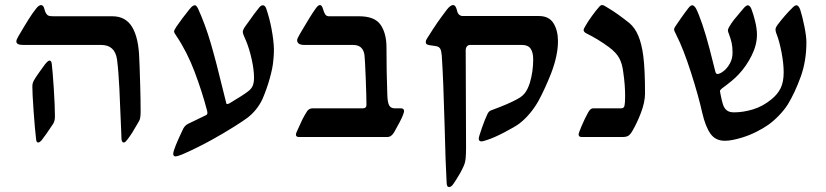

<svg xmlns="http://www.w3.org/2000/svg" viewBox="-20 -548 3303 768"><path d="M72.8 -368.2Q45.4 -368.2 45.4 -382.3Q45.4 -389.2 53.2 -402.3Q78.1 -444.8 94.7 -471.2Q111.3 -497.6 124.5 -513.7Q129.4 -520.5 135 -524.2Q140.6 -527.8 143.6 -527.8Q148.4 -527.8 151.9 -524.2Q155.3 -520.5 156.7 -514.6Q160.6 -499.5 165.5 -492.7Q170.4 -485.8 177 -484.4Q183.6 -482.9 196.3 -482.9H429.7Q482.9 -482.9 508.8 -439.5Q534.7 -396 537.1 -313L538.6 -277.3Q539.1 -261.2 540.8 -207.3Q542.5 -153.3 542.5 -101.1Q542.5 -87.4 540.8 -77.1Q539.1 -66.9 532.7 -57.6Q507.8 -13.2 490.7 8.8Q485.4 15.6 482.2 18.8Q479 22 475.1 22Q470.7 22 468.3 17.6Q465.8 13.2 465.8 5.4L465.3 -11.2Q460.9 -124 457.5 -193.8Q454.1 -263.7 448.2 -309.6Q439.9 -368.2 384.8 -368.2ZM159.2 -289.6Q171.9 -305.7 177.7 -305.7Q182.1 -305.7 184.3 -302Q186.5 -298.3 187 -293Q190.4 -267.1 195.1 -195.1Q199.7 -123 199.7 -83.5Q199.7 -73.7 198.2 -66.9Q196.8 -60.1 192.9 -53.2Q159.7 -2.9 145.5 14.2Q138.2 22 132.8 22Q125.5 22 124.5 9.8Q119.1 -35.6 114.3 -105.2Q109.4 -174.8 109.4 -201.2Q109.4 -208.5 110.6 -213.6Q111.8 -218.8 115.2 -225.6Q121.1 -236.3 134.3 -255.1Q147.5 -273.9 159.2 -289.6Z M804.2 -87.4Q809.6 -90.3 809.6 -96.2Q809.6 -101.1 808.1 -106Q789.1 -179.2 758.8 -259.8Q728.5 -340.3 685.5 -404.3Q676.3 -417 676.3 -421.9Q676.3 -427.2 686 -441.9Q694.3 -454.1 709.7 -474.9Q725.1 -495.6 737.3 -510.3Q744.1 -519 749.3 -522.9Q754.4 -526.9 759.8 -526.9Q763.2 -526.9 765.6 -523.9Q768.1 -521 771.5 -515.1Q801.3 -449.7 823.2 -374.5Q845.2 -299.3 870.6 -193.4L884.3 -138.7Q884.8 -131.8 889.2 -131.8Q892.6 -131.8 898.9 -135.3Q953.1 -167.5 973.1 -183.1Q985.8 -192.9 991 -205.3Q996.1 -217.8 996.1 -237.3Q996.1 -267.6 987.1 -309.3Q978 -351.1 964.4 -384.3L959 -396.5Q955.6 -403.8 953.4 -410.2Q951.2 -416.5 951.2 -420.9Q951.2 -429.2 962.9 -445.3Q974.1 -460.4 975.1 -461.9Q998 -495.1 1016.1 -517.1Q1023.9 -526.9 1031.2 -526.9Q1039.6 -526.9 1044.4 -515.1Q1058.1 -476.1 1066.4 -431.2Q1074.7 -386.2 1075.7 -352.5Q1075.7 -334 1074.5 -319.8Q1073.2 -305.7 1072.8 -302.2Q1070.8 -276.9 1059.3 -235.4Q1047.9 -193.8 1030.3 -152.8Q1020.5 -130.9 1004.2 -110.6Q987.8 -90.3 968.8 -76.2Q954.6 -65.4 916.5 -41.3Q878.4 -17.1 825.9 12Q773.4 41 719.7 64.9Q707 70.8 696.5 74.2Q686 77.6 682.6 77.6Q672.9 77.6 672.9 67.4Q672.9 49.8 713.4 -34.2Q719.7 -45.4 730.5 -51.8Z M1229.5 -114.7H1431.2Q1445.8 -114.7 1445.8 -128.4Q1445.8 -160.2 1442.9 -235.6Q1439.9 -311 1438 -327.1Q1432.6 -368.2 1392.6 -368.2H1197.8Q1168.5 -368.2 1168.5 -387.7Q1168.5 -393.6 1181.2 -415Q1222.7 -485.8 1240.2 -510.3Q1246.1 -519 1250.7 -523.4Q1255.4 -527.8 1259.8 -527.8Q1268.1 -527.8 1272.9 -509.3Q1276.4 -497.1 1281.2 -490Q1286.1 -482.9 1296.4 -482.9H1416.5Q1479 -482.9 1502.4 -448.7Q1525.9 -414.6 1525.9 -357.9Q1525.9 -260.3 1529.3 -168Q1530.3 -137.2 1536.9 -126Q1543.5 -114.7 1558.6 -114.7H1584.5Q1589.8 -114.7 1593 -111.8Q1596.2 -108.9 1596.2 -104.5Q1596.2 -100.6 1594.7 -96.2Q1593.3 -91.8 1592.8 -90.3Q1589.4 -80.1 1578.9 -59.8Q1568.4 -39.6 1557.1 -20Q1545.9 0 1529.3 0H1175.3Q1169.9 0 1166.7 -2.4Q1163.6 -4.9 1163.6 -9.8Q1163.6 -12.7 1167 -21Q1181.6 -54.2 1189 -69.1Q1196.3 -84 1208 -102.5Q1211.4 -107.9 1217 -111.3Q1222.7 -114.7 1229.5 -114.7Z M1709 -365.7Q1695.8 -367.2 1689.5 -369.6Q1683.1 -372.1 1683.1 -379.9Q1683.1 -384.8 1685.5 -389.4Q1688 -394 1691.4 -399.4Q1694.8 -404.8 1696.3 -406.7Q1725.1 -454.1 1768.1 -510.3Q1774.9 -519 1781.2 -523.4Q1787.6 -527.8 1791 -527.8Q1797.9 -527.8 1801.5 -522.5Q1805.2 -517.1 1807.6 -507.8Q1812 -483.9 1832 -483.9H2135.7Q2176.3 -483.9 2194.1 -454.8Q2211.9 -425.8 2211.9 -383.3Q2211.9 -326.2 2184.6 -254.9Q2161.1 -195.3 2134.8 -146Q2119.1 -117.7 2098.6 -93.5Q2078.1 -69.3 2056.6 -53.2Q2042 -42 1998.8 -19.3Q1955.6 3.4 1927.2 12.2Q1911.1 17.6 1906.2 17.6Q1895 17.6 1895 6.8Q1895 -0.5 1907.5 -35.9Q1919.9 -71.3 1928.2 -88.4Q1932.1 -97.7 1936.5 -101.8Q1940.9 -106 1949.2 -108.4Q2015.6 -132.8 2048.8 -151.4Q2069.3 -162.1 2080.3 -176.8Q2091.3 -191.4 2099.6 -217.3Q2112.8 -261.7 2112.8 -310.5Q2112.8 -338.4 2102.5 -353.3Q2092.3 -368.2 2068.4 -368.2H1860.8Q1852.1 -368.2 1847.4 -362.1Q1842.8 -356 1842.8 -346.7L1843.3 -214.4Q1844.2 -67.9 1844.2 43Q1844.2 64.9 1842.8 83Q1841.3 101.1 1835.4 114.7Q1828.6 130.4 1820.6 144.5Q1812.5 158.7 1804.7 170.7Q1796.9 182.6 1794.4 186.5Q1785.2 200.2 1776.9 200.2Q1772 200.2 1769.5 196.8Q1767.1 193.4 1766.6 183.1Q1762.2 111.3 1758.3 -50.8Q1753.4 -232.9 1747.1 -325.7Q1745.6 -344.2 1741.2 -352.5Q1736.8 -360.8 1725.1 -363.3Q1714.8 -365.2 1709 -365.7Z M2352.1 -114.7H2464.8Q2475.6 -114.7 2478 -125.2Q2480.5 -135.7 2480.5 -163.6Q2480.5 -208.5 2473.1 -258.8Q2469.2 -293 2457 -315.4Q2444.8 -337.9 2416.5 -358.9Q2374 -390.6 2323.7 -415.5Q2314.5 -420.9 2314.5 -427.7Q2314.5 -432.6 2322.3 -445.3Q2331.5 -461.4 2346.9 -482.9Q2362.3 -504.4 2374.5 -518.1Q2379.4 -523.9 2382.3 -525.9Q2385.3 -527.8 2388.7 -527.8Q2392.6 -527.8 2398.9 -524.2Q2405.3 -520.5 2414.1 -515.1Q2448.7 -494.6 2497.1 -456.1Q2519.5 -437.5 2533.2 -405Q2546.9 -372.6 2553.2 -323.7Q2560.1 -270 2560.1 -174.3Q2560.1 -139.2 2543.5 -96.2Q2528.8 -57.6 2510.3 -25.4Q2500.5 -8.8 2492.4 -4.4Q2484.4 0 2470.7 0H2306.2Q2300.3 0 2297.4 -2.7Q2294.4 -5.4 2294.4 -9.8Q2294.4 -16.1 2306.9 -45.2Q2319.3 -74.2 2332 -97.2Q2341.3 -114.7 2352.1 -114.7Z M2676.3 -429.2Q2676.3 -434.1 2679.7 -439.9Q2686 -449.7 2703.6 -474.9Q2721.2 -500 2733.9 -516.1Q2742.2 -526.9 2749 -526.9Q2756.3 -526.9 2764.2 -513.7Q2774.9 -492.7 2789.6 -449.7Q2804.2 -406.7 2818.8 -350.6Q2828.6 -313 2841.8 -259.8Q2844.7 -252 2849.6 -252Q2858.9 -252 2873.5 -262.9Q2888.2 -273.9 2899.2 -293.5Q2910.2 -313 2910.2 -336.9Q2910.2 -360.4 2906.7 -376.2Q2903.3 -392.1 2895 -414.1Q2894 -416.5 2892.8 -419.9Q2891.6 -423.3 2891.6 -425.8Q2891.6 -429.7 2893.1 -433.3Q2894.5 -437 2897 -440.9Q2905.8 -456.1 2915.8 -468.8Q2925.8 -481.4 2941.4 -499.5L2954.6 -515.1Q2960 -521.5 2964.4 -524.2Q2968.8 -526.9 2971.2 -526.9Q2975.1 -526.9 2979 -522.9Q2982.9 -519 2985.4 -512.7Q2993.7 -491.2 3000.7 -462.2Q3007.8 -433.1 3007.8 -409.2Q3007.8 -368.7 2986.8 -326.2Q2965.8 -283.7 2934.6 -250.5Q2921.9 -236.8 2905.5 -223.4Q2889.2 -210 2866.7 -193.4Q2859.9 -187.5 2859.9 -183.6Q2859.9 -181.2 2861.8 -172.4Q2867.2 -143.6 2872.3 -128.9Q2877.4 -114.3 2887.5 -106.4Q2897.5 -98.6 2916 -98.6Q2952.6 -98.6 2991.7 -110.4Q3030.8 -122.1 3065.4 -150.4Q3090.8 -170.9 3102.8 -195.8Q3114.7 -220.7 3114.7 -258.8Q3114.7 -294.4 3106 -339.4Q3097.2 -384.3 3087.4 -408.7Q3082 -421.4 3082 -429.7Q3082 -437 3089.8 -448.2Q3119.1 -486.8 3147.9 -515.1Q3158.7 -526.9 3165.5 -526.9Q3174.8 -526.9 3181.2 -508.3Q3189.9 -481 3197.8 -441.4Q3205.6 -401.9 3205.6 -378.9Q3205.6 -303.2 3182.4 -239.7Q3159.2 -176.3 3131.3 -130.4Q3117.7 -108.9 3096.9 -87.2Q3076.2 -65.4 3054.7 -49.8Q3032.7 -34.2 3004.6 -20.3Q2976.6 -6.3 2947.8 2.4Q2906.2 15.1 2879.4 15.1Q2841.8 15.1 2821.8 -13.2Q2801.8 -41.5 2789.1 -96.2Q2773.9 -164.6 2743.7 -258.8Q2713.4 -353 2685.5 -407.7Q2683.6 -412.1 2679.9 -419.4Q2676.3 -426.8 2676.3 -429.2Z"/></svg>

Font: David Libre Medium
Style: Regular
Weight: 500
Version: Version 1.000